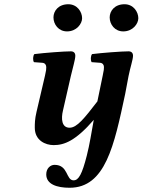

<svg xmlns="http://www.w3.org/2000/svg" viewBox="-20 -678 672 905"><path d="M192 -321 152 -150C144 -116 144 -95 144 -77C144 -77 144 -76 144 -76C144 -16 194 6 233 6C283 6 336 -14 422 -113C410 -48 403 1 389 56C367 142 351 172 327 172C290 172 303 99 237 99C219 99 198 114 198 144C198 191 249 207 308 207C477 207 518 8 570 -235L586 -320C594 -360 607 -398 607 -415C607 -429 599 -436 586 -436C554 -436 461 -429 414 -423C407 -415 406 -394 412 -385L452 -382C464 -381 470 -372 470 -362C470 -353 470 -349 464 -321L439 -200C378 -121 343 -76 308 -76C271 -76 267 -117 277 -158L314 -320C323 -359 335 -398 335 -415C335 -429 327 -436 314 -436C282 -436 189 -429 142 -423C135 -415 134 -394 140 -385L180 -382C192 -381 198 -372 198 -362C198 -361 198 -361 198 -360C198 -352 198 -347 192 -321ZM232 -596C232 -563 256 -530 296 -530C341 -530 367 -566 367 -592C367 -622 344 -658 302 -658C255 -658 232 -626 232 -596ZM497 -596C497 -563 521 -530 561 -530C606 -530 632 -566 632 -592C632 -622 609 -658 567 -658C520 -658 497 -626 497 -596Z"/></svg>

Font: Libertinus Serif
Style: Bold Italic
Weight: 700
Italic angle: -12°
Designer: Philipp H. Poll, Khaled Hosny
Foundry: Caleb Maclennan
Version: Version 7.050;RELEASE